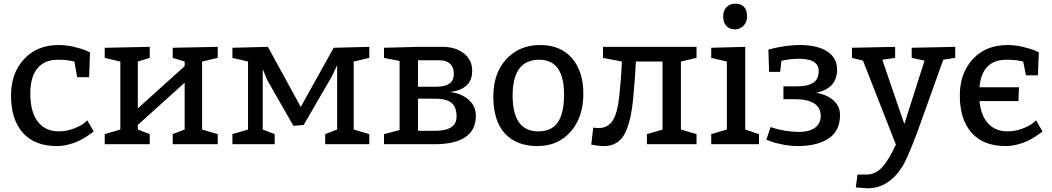

<svg xmlns="http://www.w3.org/2000/svg" viewBox="-20 -785 5724 1045"><path d="M400 -365 385 -450Q345 -460 295 -460Q223 -460 184 -413.5Q145 -367 145 -275Q145 -175 186 -122.5Q227 -70 300 -70Q342 -70 381 -85Q420 -100 438 -115L455 -130L490 -70Q486 -67 479.5 -61.5Q473 -56 451.5 -42Q430 -28 408 -17.5Q386 -7 353.5 1.5Q321 10 290 10Q168 10 104 -62.5Q40 -135 40 -265Q40 -387 111 -463.5Q182 -540 300 -540Q340 -540 382.5 -530Q425 -520 448 -510L470 -500L465 -365Z M1080 -450V-80L1165 -55V0H920V-55L985 -80V-335L730 -105V-80L795 -55V0H550V-55L635 -80V-450L550 -470V-525L795 -530V-470L730 -450V-195L985 -425V-450L920 -470V-525L1165 -530V-470Z M1905 -450V-80L1990 -55V0H1750V-55L1815 -80V-430L1786 -369L1633 -105L1577 -100L1433 -352L1410 -409V-80L1475 -55V0H1245V-55L1330 -80V-450L1245 -470V-525L1438 -530L1617 -203L1796 -525L1990 -530V-470Z M2155 -77V-453L2070 -470V-525L2255 -530H2390Q2459 -530 2504.5 -494.5Q2550 -459 2550 -400Q2550 -346 2517 -318Q2484 -290 2428 -284Q2488 -278 2529 -243.5Q2570 -209 2570 -155Q2570 0 2342 0H2070V-55ZM2255 -313H2353Q2401 -313 2425.5 -329.5Q2450 -346 2450 -385Q2450 -419 2429.5 -438Q2409 -457 2372 -457H2255ZM2255 -73H2347Q2465 -73 2465 -150Q2465 -202 2437.5 -225Q2410 -248 2348 -248H2255Z M2920 -540Q3031 -540 3093 -468.5Q3155 -397 3155 -275Q3155 -147 3086 -68.5Q3017 10 2905 10Q2791 10 2728 -58.5Q2665 -127 2665 -260Q2665 -387 2736 -463.5Q2807 -540 2920 -540ZM2915 -460Q2770 -460 2770 -265Q2770 -70 2910 -70Q2983 -70 3016.5 -120Q3050 -170 3050 -270Q3050 -460 2915 -460Z M3686 -450V-80L3771 -55V0H3501V-55L3586 -80V-450H3441Q3436 -354 3427 -258Q3415 -122 3379.5 -56Q3344 10 3267 10Q3238 10 3198 2L3209 -91Q3223 -88 3238 -88Q3288 -88 3314.5 -128.5Q3341 -169 3351 -265Q3361 -361 3365 -450L3262 -470V-530H3771V-470Z M3981 -765Q4046 -765 4046 -695Q4046 -663 4026 -644Q4006 -625 3981 -625Q3951 -625 3933.5 -643.5Q3916 -662 3916 -695Q3916 -728 3934.5 -746.5Q3953 -765 3981 -765ZM4111 -55V0H3851V-55L3936 -80V-450L3851 -470V-525L4036 -530V-80Z M4244 -315H4315Q4376 -315 4406 -334.5Q4436 -354 4436 -398Q4436 -465 4330 -465Q4308 -465 4283.5 -462.5Q4259 -460 4246 -457L4233 -454L4226 -394H4166L4162 -515Q4252 -540 4334 -540Q4427 -540 4481.5 -505.5Q4536 -471 4536 -405Q4536 -305 4423 -280Q4484 -269 4518 -237Q4552 -205 4552 -160Q4552 -71 4488.5 -30.5Q4425 10 4325 10Q4283 10 4239.5 1.5Q4196 -7 4174 -16L4151 -25L4174 -93Q4254 -67 4329 -67Q4385 -67 4416 -90Q4447 -113 4447 -155Q4447 -199 4411.5 -222Q4376 -245 4311 -245H4244Z M4782 -460 4902 -110 5012 -455 4942 -470V-525L5179 -530V-470L5114 -460L4972 -64Q4922 67 4898 110Q4823 239 4702 240L4638 235L4647 165H4697Q4746 165 4782.5 124Q4819 83 4856 2L4677 -455L4617 -470V-525L4852 -530V-470Z M5619 -130 5654 -70Q5650 -67 5643.5 -61.5Q5637 -56 5615.5 -42Q5594 -28 5572 -17.5Q5550 -7 5517.5 1.5Q5485 10 5454 10Q5332 10 5268 -62.5Q5204 -135 5204 -265Q5204 -387 5275 -463.5Q5346 -540 5464 -540Q5504 -540 5546.5 -530Q5589 -520 5612 -510L5634 -500L5629 -375H5564L5549 -450Q5509 -460 5459 -460Q5324 -460 5311 -310H5526L5523 -235H5311Q5319 -154 5359 -112Q5399 -70 5464 -70Q5506 -70 5545 -85Q5584 -100 5602 -115Z"/></svg>

Font: Bitter
Style: Regular
Weight: 400
Designer: Sol Matas
Foundry: Sol Matas
Version: Version 1.300;PS 001.300;hotconv 1.0.70;makeotf.lib2.5.58329